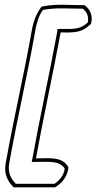

<svg xmlns="http://www.w3.org/2000/svg" viewBox="-20 -680 410 817"><path d="M4 16C-5 65 17 96 38 117H214C240 102 264 76 270 41L271 32L267 25C241 -12 197 -7 133 -6C164 -178 206 -368 238 -542C295 -541 326 -541 360 -572L367 -578L369 -587C375 -619 360 -643 340 -658H332C277 -658 224 -664 168 -654L156 -651L148 -639C133 -616 123 -590 117 -560C83 -365 39 -181 4 16ZM19 16C54 -180 98 -365 132 -560C138 -588 145 -612 159 -632L163 -638L169 -639C223 -648 273 -643 329 -643H332C349 -630 358 -611 354 -587L353 -584L351 -582C321 -556 298 -556 240 -557H225L223 -542C191 -368 149 -178 118 -6L115 9H130C196 8 232 5 254 35L255 38V41C250 69 231 89 212 102H47C28 82 12 56 19 16Z"/></svg>

Font: Snowfall
Style: BlkOlObl
Weight: 900
Designer: Jasper
Foundry: Cannot Into Space Fonts
Version: Version 0.9